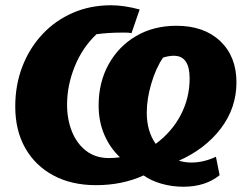

<svg xmlns="http://www.w3.org/2000/svg" viewBox="-20 -690 929 730"><path d="M677 20Q634 20 594 8.5Q554 -3 526 -23Q445 14 345 14Q252 14 183 -23Q114 -60 76 -127Q38 -194 38 -285Q38 -367 65 -437Q92 -507 141 -559.5Q190 -612 256.5 -641Q323 -670 402 -670Q451 -670 511 -654L480 -564Q470 -566 460 -566Q450 -566 439 -566Q394 -566 347 -560Q293 -509 264 -437Q235 -365 235 -292Q235 -236 253.5 -190Q272 -144 307.5 -116.5Q343 -89 395 -89Q413 -89 436 -92Q398 -128 376.5 -178Q355 -228 355 -289Q355 -377 393 -445.5Q431 -514 497.5 -553Q564 -592 651 -592Q756 -592 817.5 -533.5Q879 -475 879 -377Q879 -280 820 -202Q761 -124 660 -79Q684 -72 708 -72Q754 -72 801 -94L815 -24Q761 20 677 20ZM538 -262Q538 -191 572 -143Q634 -189 667.5 -253.5Q701 -318 701 -392Q701 -478 641 -478Q622 -478 600 -471Q573 -432 555.5 -373Q538 -314 538 -262Z"/></svg>

Font: Piazzolla ExtraBold
Style: Italic
Weight: 800
Italic angle: -11.3°
Designer: Juan Pablo del Peral
Foundry: Huerta Tipografica
Version: Version 1.330